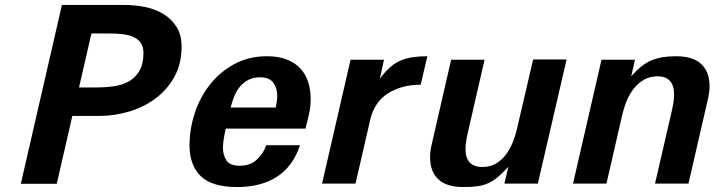

<svg xmlns="http://www.w3.org/2000/svg" viewBox="-20 -741 2884 775"><path d="M713 -553Q713 -484 684.5 -432Q656 -380 609 -344.5Q562 -309 502 -291Q442 -273 379 -273H272L209 1H64L230 -721H482Q523 -721 564 -713Q605 -705 638 -685.5Q671 -666 692 -633.5Q713 -601 713 -553ZM369 -388Q406 -388 440.5 -393Q475 -398 501 -413Q527 -428 543 -455.5Q559 -483 559 -528Q559 -552 548.5 -567.5Q538 -583 519.5 -591.5Q501 -600 475 -603Q449 -606 419 -606H349L299 -388Z M745 -154Q745 -221 766.5 -285.5Q788 -350 828.5 -401Q869 -452 927 -483Q985 -514 1058 -514Q1105 -514 1138.5 -500.5Q1172 -487 1193 -464Q1214 -441 1224 -409.5Q1234 -378 1234 -342Q1234 -310 1227.5 -281Q1221 -252 1213 -222H891Q887 -204 883.5 -183Q880 -162 880 -144Q880 -115 894 -93.5Q908 -72 948 -72Q989 -72 1015.5 -95.5Q1042 -119 1055 -155H1191Q1163 -70 1098.5 -28Q1034 14 937 14Q835 14 790 -30.5Q745 -75 745 -154ZM1093 -307Q1099 -333 1099 -353Q1099 -386 1083 -407.5Q1067 -429 1029 -429Q1004 -429 984.5 -419.5Q965 -410 950.5 -393.5Q936 -377 926.5 -354.5Q917 -332 911 -307Z M1395 -500H1530L1513 -423Q1533 -450 1553 -468Q1573 -486 1595.5 -496Q1618 -506 1645 -510Q1672 -514 1705 -514L1678 -399Q1602 -399 1546.5 -364.5Q1491 -330 1474 -256L1415 0H1280Z M1716 -106Q1716 -132 1723 -160L1801 -500H1936L1867 -200Q1859 -163 1859 -140Q1859 -67 1927 -67Q1959 -67 1982.5 -81Q2006 -95 2022.5 -117.5Q2039 -140 2050 -167.5Q2061 -195 2067 -222L2132 -501H2267L2151 0H2016L2032 -68Q2010 -44 1991.5 -28Q1973 -12 1953 -2.5Q1933 7 1909 10.5Q1885 14 1850 14Q1782 14 1749 -17.5Q1716 -49 1716 -106Z M2408 -500H2543L2528 -433Q2549 -457 2568.5 -472.5Q2588 -488 2609 -497Q2630 -506 2654.5 -510Q2679 -514 2709 -514Q2777 -514 2810.5 -482.5Q2844 -451 2844 -394Q2844 -367 2837 -339L2759 0H2624L2693 -299Q2701 -336 2701 -359Q2701 -433 2634 -433Q2603 -433 2579 -419Q2555 -405 2537.5 -382.5Q2520 -360 2509 -332.5Q2498 -305 2492 -279L2428 0H2293Z"/></svg>

Font: Perun
Style: Bold Italic
Weight: 700
Italic angle: -12°
Foundry: Copyright (c) Stefan Peev, Context Ltd, 2016
Version: Version 1.027